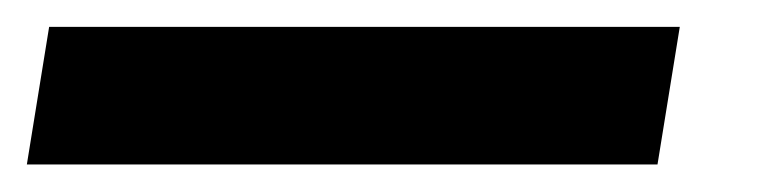

<svg xmlns="http://www.w3.org/2000/svg" viewBox="-82 -20 572 143"><path d="M424.3 0 407.7 102.5H-62L-45.4 0Z"/></svg>

Font: Inter Semi Bold
Style: Italic
Weight: 600
Italic angle: -9.39999°
Designer: Rasmus Andersson
Foundry: rsms
Version: Version 4.000;git-3c8e0fc